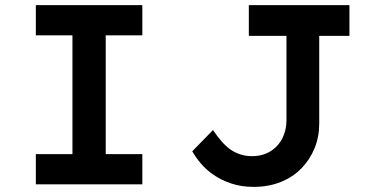

<svg xmlns="http://www.w3.org/2000/svg" viewBox="-20 -720 1441 750"><path d="M120 0V-118H263V-582H120V-700H536V-582H393V-118H536V0ZM971 10Q923 10 884 -3Q845 -16 815 -36.5Q785 -57 764.5 -81.5Q744 -106 731 -129L812 -212Q828 -188 845 -168.5Q862 -149 879.5 -136.5Q897 -124 918.5 -117Q940 -110 964 -110Q1005 -110 1035.5 -128.5Q1066 -147 1082.5 -179Q1099 -211 1099 -250V-580H952V-700H1345V-580H1227V-237Q1227 -186 1209 -141.5Q1191 -97 1157.5 -62.5Q1124 -28 1076.5 -9Q1029 10 971 10Z"/></svg>

Font: Lexend Exa Medium
Style: Regular
Weight: 500
Designer: Bonnie Shaver-Troup, Thomas Jockin
Foundry: Lexend
Version: Version 1.007